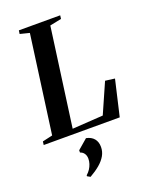

<svg xmlns="http://www.w3.org/2000/svg" viewBox="-199 -839 962 1227"><g transform="rotate(-20 282.0 -225.0)"><path d="M-14.5 0 -11.5 -23.5 57 -39 147.5 -703.5 83.5 -719.5 87 -743H368L365 -719.5L286.5 -703.5L195 -34.5L404.5 -48L494.5 -252L559 -243.5L502.5 0ZM177 282 177.5 275.5Q192.5 262.5 202.8 246.8Q213 231 218.5 213.8Q224 196.5 224 179.5Q224 158.5 214 144Q204 129.5 187 124.5V109L254.5 51Q289 58 307.2 79.8Q325.5 101.5 325.5 136.5Q325.5 168 310 195.2Q294.5 222.5 265.8 246.8Q237 271 197.5 293.5Z"/></g></svg>

Font: Merriweather 120pt SemiBold
Style: Italic
Weight: 600
Italic angle: -7.8°
Version: Version 2.101